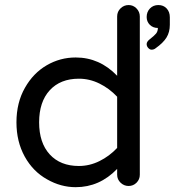

<svg xmlns="http://www.w3.org/2000/svg" viewBox="-20 -739 700 769"><path d="M168.9 -20.5Q112.3 -51.8 79.1 -111.8Q45.9 -171.9 45.9 -249Q45.9 -328.1 80.1 -387.7Q113.3 -446.3 167 -477.5Q220.7 -508.8 283.2 -508.8Q378.9 -508.8 449.2 -435.5V-672.9Q449.2 -692.4 462.9 -705.6Q476.6 -718.8 495.1 -718.8Q513.7 -718.8 526.9 -705.1Q540 -691.4 540 -672.9V-39.1Q540 -20.5 526.9 -7.3Q513.7 5.9 495.1 5.9Q476.6 5.9 462.9 -7.3Q449.2 -20.5 449.2 -39.1V-62.5Q378.9 10.7 283.2 10.7Q223.6 10.7 168.9 -20.5ZM295.9 -74.2Q338.9 -74.2 378.4 -93.8Q418 -113.3 449.2 -146.5V-351.6Q418 -384.8 378.4 -404.3Q338.9 -423.8 295.9 -423.8Q221.7 -423.8 179.2 -377.4Q136.7 -331.1 136.7 -249Q136.7 -167 179.2 -120.6Q221.7 -74.2 295.9 -74.2ZM580.1 -582Q597.7 -595.7 605 -604.5Q612.3 -613.3 612.3 -627Q592.8 -627 580.1 -639.6Q567.4 -652.3 567.4 -670.9Q567.4 -691.4 580.6 -705.1Q593.8 -718.8 614.3 -718.8Q634.8 -718.8 647.5 -705.1Q660.2 -691.4 660.2 -669.9V-639.6Q660.2 -610.4 647 -588.9Q633.8 -567.4 603.5 -545.9Q596.7 -540 586.9 -540Q580.1 -540 573.7 -546.9Q567.4 -553.7 567.4 -562.5Q567.4 -572.3 580.1 -582Z"/></svg>

Font: jf-openhuninn-2.0
Style: Regular
Weight: 400
Designer: [Kosugi Maru]
Designed by MOTOYA      

[Varela Round]
Joe Prince (Latin component); Avraham Cornfeld (Hebrew component)
Foundry: justfont CO.,LTD.
Version: 2.0